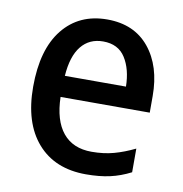

<svg xmlns="http://www.w3.org/2000/svg" viewBox="-68 -613 655 687"><g transform="rotate(10 259.5 -269.5)"><path d="M268 -549Q366 -549 420.5 -482.5Q475 -416 475 -307V-247H151Q153 -162 189.5 -117.5Q226 -73 294 -73Q338 -73 374.5 -83Q411 -93 450 -112V-26Q413 -7 375 1.5Q337 10 288 10Q175 10 111.5 -62.5Q48 -135 48 -266Q48 -402 107 -475.5Q166 -549 268 -549ZM267 -469Q217 -469 187.5 -432.5Q158 -396 153 -324H375Q374 -387 348 -428Q322 -469 267 -469Z"/></g></svg>

Font: Noto Sans Tamil SemiCondensed Medium
Style: Regular
Weight: 500
Width: 4
Designer: Jelle Bosma - Monotype Design Team
Foundry: Monotype Imaging Inc.
Version: Version 2.004; ttfautohint (v1.8.4.7-5d5b)